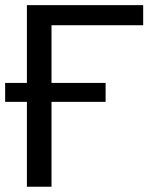

<svg xmlns="http://www.w3.org/2000/svg" viewBox="-20 -708 582 728"><path d="M-0.5 -393.6H82V-688.5H522.9V-612.3H175.3V-393.6H380.4V-321.8H175.3V0H82V-321.8H-0.5Z"/></svg>

Font: Arial
Style: Regular
Weight: 400
Designer: Steve Matteson
Foundry: Ascender Corporation
Version: Version 2.00.3